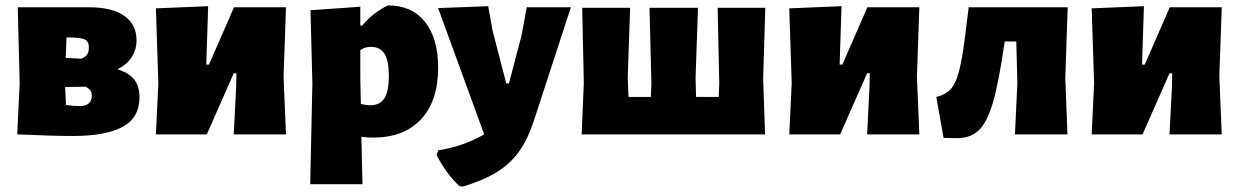

<svg xmlns="http://www.w3.org/2000/svg" viewBox="-20 -499 4602 713"><path d="M498 -138Q498 -62 435.5 -28Q373 6 250 6Q178 6 44 0L53 -190L46 -472H311Q395 -472 441 -440.5Q487 -409 487 -349Q487 -314 468.5 -286Q450 -258 416 -242Q460 -228 479 -203Q498 -178 498 -138ZM227 -360 224 -284 282 -281Q297 -287 303.5 -296.5Q310 -306 310 -323Q310 -345 294.5 -352.5Q279 -360 230 -360ZM321 -144Q321 -155 316 -162.5Q311 -170 298 -177L222 -176L225 -109Q254 -105 279 -105Q298 -105 309.5 -115Q321 -125 321 -144Z M568 -190 559 -468 753 -476 746 -259H756L849 -472H1042L1033 -215L1042 0H848L857 -177L858 -227H848L748 0H559Z M1607 -248Q1607 -124 1543.5 -56Q1480 12 1365 12Q1345 12 1322 9L1326 185H1132L1140 -190L1133 -461L1318 -474V-404H1325Q1367 -454 1421 -479Q1509 -479 1558 -418Q1607 -357 1607 -248ZM1424 -217Q1424 -273 1408 -299Q1392 -325 1357 -325Q1335 -325 1318 -313V-210L1320 -113Q1340 -108 1354 -108Q1391 -108 1407.5 -134Q1424 -160 1424 -217Z M1809 -386 1860 -189H1870L1917 -368L1936 -472H2100L1962 -49Q1939 20 1907 64.5Q1875 109 1826 139.5Q1777 170 1699 194L1686 192Q1636 145 1601 76L1608 59Q1700 45 1778 0L1607 -469L1793 -476Z M2814 -209 2821 0H2140L2148 -190L2142 -470H2320L2311 -209L2314 -139H2397L2399 -190L2392 -470H2572L2563 -209L2565 -139H2649L2651 -190L2645 -470H2822Z M2920 -190 2911 -468 3105 -476 3098 -259H3108L3201 -472H3394L3385 -215L3394 0H3200L3209 -177L3210 -227H3200L3100 0H2911Z M3936 -210 3944 0H3749L3758 -190L3754 -345H3711L3709 -332Q3688 -187 3666 -114Q3644 -41 3612 -12.5Q3580 16 3525 14L3484 13L3457 -139Q3491 -147 3510 -167.5Q3529 -188 3541 -233Q3553 -278 3564 -365L3577 -470L3576 -472H3945Z M4043 -190 4034 -468 4228 -476 4221 -259H4231L4324 -472H4517L4508 -215L4517 0H4323L4332 -177L4333 -227H4323L4223 0H4034Z"/></svg>

Font: Luna Sans Black
Style: Regular
Weight: 900
Designer: Juan Pablo del Peral
Foundry: Huerta Tipografica
Version: Version 2.001; ttfautohint (v1.5)